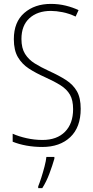

<svg xmlns="http://www.w3.org/2000/svg" viewBox="-20 -744 479 985"><path d="M394 -186Q394 -91 340.5 -40.5Q287 10 197 10Q155 10 116 3Q77 -4 45 -17V-58Q76 -44 116.5 -35Q157 -26 198 -26Q272 -26 313.5 -68Q355 -110 355 -184Q355 -230 339 -258Q323 -286 290.5 -306.5Q258 -327 209 -349Q164 -369 128.5 -392Q93 -415 72 -450.5Q51 -486 51 -543Q51 -631 104.5 -677.5Q158 -724 241 -724Q281 -724 317.5 -715Q354 -706 383 -692L368 -659Q334 -675 301 -681.5Q268 -688 241 -688Q172 -688 131 -650.5Q90 -613 90 -544Q90 -497 108.5 -467.5Q127 -438 158.5 -418.5Q190 -399 231 -380Q282 -357 318.5 -333.5Q355 -310 374.5 -276Q394 -242 394 -186ZM259 70Q249 105 233.5 146.5Q218 188 197 221H176V212Q183 195 192 167Q201 139 208.5 110Q216 81 218 61H259Z"/></svg>

Font: Noto Sans Arabic Cond ExtLt
Style: Regular
Weight: 200
Width: 3
Designer: Monotype Design Team, Nadine Chahine, Nizar Qandah and Khaled Hosny
Foundry: Monotype Imaging Inc.
Version: Version 2.012; ttfautohint (v1.8.4.7-5d5b)